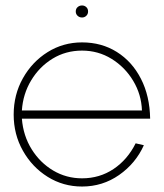

<svg xmlns="http://www.w3.org/2000/svg" viewBox="-20 -669 599 702"><path d="M280 13Q211 13 154.2 -22.5Q97.5 -58 63.8 -117.8Q30 -177.5 30 -250Q30 -323 63.8 -383Q97.5 -443 154.2 -478.5Q211 -514 280 -514Q351.5 -514 407.2 -479Q463 -444 495.2 -381.2Q527.5 -318.5 529 -235H60Q65 -172.5 95.8 -123.2Q126.5 -74 174.5 -45.5Q222.5 -17 280 -17Q344 -17 395 -51Q446 -85 476 -145L506 -138Q476 -71.5 415.5 -29.2Q355 13 280 13ZM60 -265H499Q497 -323.5 467 -373.5Q437 -423.5 388 -453.8Q339 -484 280 -484Q220.5 -484 172.2 -454.5Q124 -425 94 -375.2Q64 -325.5 60 -265ZM280 -605Q270.5 -605 263.8 -611.2Q257 -617.5 257 -627Q257 -637 263.8 -643Q270.5 -649 280 -649Q289 -649 295.5 -643Q302 -637 302 -627Q302 -617.5 295.5 -611.2Q289 -605 280 -605Z"/></svg>

Font: Urbanist Thin
Style: Regular
Weight: 100
Designer: Corey Hu
Foundry: Corey Hu
Version: Version 1.330; ttfautohint (v1.8.4.7-5d5b)